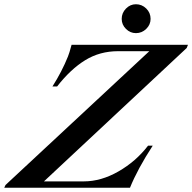

<svg xmlns="http://www.w3.org/2000/svg" viewBox="-78 -884 905 904"><path d="M-52 -13 625 -643H478Q392 -643 323 -600.5Q254 -558 191 -477H169Q213 -546 242 -618Q248 -632 259 -673H807L801 -658L129 -30H317Q398 -30 480 -77Q562 -124 619 -198H641Q570 -89 534 0H-58ZM495 -795Q495 -823 515 -843.5Q535 -864 562 -864Q590 -864 610.5 -844Q631 -824 631 -795Q631 -768 610.5 -748Q590 -728 562 -728Q535 -728 515 -748Q495 -768 495 -795Z"/></svg>

Font: Ibarra Real Nova
Style: Italic
Weight: 400
Italic angle: -22°
Designer: Jose Maria Ribagorda & Octavio Pardo
Foundry: Octavio Pardo
Version: Version 1.014